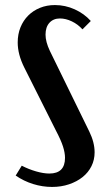

<svg xmlns="http://www.w3.org/2000/svg" viewBox="-20 -729 415 759"><path d="M237 -105Q237 -125 229 -150Q221 -175 201 -213L76 -462Q50 -514 50 -561Q50 -594 61 -621Q72 -648 91.5 -667.5Q111 -687 138 -698Q165 -709 197 -709Q238 -709 275.5 -692Q313 -675 339 -646L306 -613Q288 -633 264 -644.5Q240 -656 217 -656Q191 -656 175.5 -639Q160 -622 160 -592Q160 -564 177 -528L333 -209Q354 -166 354 -127Q354 -97 341.5 -72Q329 -47 306.5 -29Q284 -11 253 -0.5Q222 10 186 10Q148 10 111 -1.5Q74 -13 42 -35L66 -74Q93 -60 122.5 -51.5Q152 -43 175 -43Q237 -43 237 -105Z"/></svg>

Font: Moniqa ExtBd Paragraph
Style: Regular
Weight: 800
Designer: Rajesh Rajput
Foundry: Rajesh Rajput
Version: Version 1.000